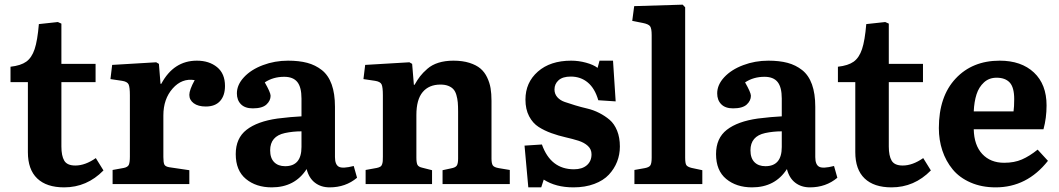

<svg xmlns="http://www.w3.org/2000/svg" viewBox="-20 -786 4523 820"><path d="M253.9 14.2Q178.7 14.2 138.9 -23.9Q99.1 -62 99.1 -136.2V-435.1H24.9V-501Q68.8 -505.9 92.3 -522.7Q115.7 -539.6 127.9 -576.2Q140.1 -612.8 146 -683.1L227.1 -691.9L242.2 -685.1V-513.2H388.2V-435.1H242.2V-160.2Q242.2 -120.6 254.4 -99.9Q266.6 -79.1 301.8 -79.1Q343.8 -79.1 389.2 -110.8L421.9 -58.1Q351.1 14.2 253.9 14.2Z M460.9 0V-60.1L508.8 -68.8Q525.9 -72.3 530.3 -82.5Q534.7 -92.8 534.7 -117.2V-378.9Q534.7 -414.1 529.1 -425.8Q523.4 -437.5 501 -440.9L451.7 -448.2L459 -508.8L647 -520L658.7 -513.2L665.5 -428.2H668.9Q721.7 -526.9 820.8 -526.9Q873 -526.9 907 -499.3Q940.9 -471.7 940.9 -418.9Q940.9 -377.9 919.9 -354.5Q898.9 -331.1 858.9 -331.1Q826.2 -331.1 807.4 -345Q788.6 -358.9 788.6 -380.9Q788.6 -401.9 811.5 -443.8Q757.3 -453.1 717.5 -408.2Q677.7 -363.3 677.7 -293V-115.2Q677.7 -91.8 681.9 -83.3Q686 -74.7 702.6 -71.8L788.6 -59.1V0Z M1140.6 14.2Q1073.7 14.2 1030.3 -21.7Q986.8 -57.6 986.8 -127.9Q986.8 -195.8 1033 -231.7Q1079.1 -267.6 1165.5 -279.8Q1224.1 -287.1 1267.6 -289.1V-365.2Q1267.6 -413.6 1249.8 -435.8Q1231.9 -458 1193.8 -458Q1146.5 -458 1110.8 -434.1Q1135.7 -390.6 1135.7 -377Q1135.7 -356 1117.9 -339.6Q1100.1 -323.2 1059.6 -323.2Q1026.4 -323.2 1009 -340.8Q991.7 -358.4 991.7 -387.2Q991.7 -423.8 1022 -456.3Q1052.2 -488.8 1102.8 -507.8Q1153.3 -526.9 1210.4 -526.9Q1257.3 -526.9 1292.2 -517.6Q1327.1 -508.3 1354.7 -486.6Q1382.3 -464.8 1396.5 -425.5Q1410.6 -386.2 1410.6 -330.1V-115.2Q1410.6 -83 1427 -74Q1443.4 -64.9 1490.7 -77.1L1504.9 -26.9Q1456.1 14.2 1387.7 14.2Q1351.1 14.2 1325.2 -5.6Q1299.3 -25.4 1289.6 -64Q1239.3 14.2 1140.6 14.2ZM1197.8 -76.2Q1267.6 -76.2 1267.6 -158.2V-225.1Q1231 -225.1 1196.8 -217.8Q1133.8 -204.1 1133.8 -144Q1133.8 -110.8 1150.9 -93.5Q1168 -76.2 1197.8 -76.2Z M1541.5 0V-60.1L1589.4 -68.8Q1598.6 -70.8 1604.2 -74.2Q1609.9 -77.6 1612.1 -85Q1614.3 -92.3 1614.7 -98.1Q1615.2 -104 1615.2 -117.2V-378.9Q1615.2 -414.1 1609.6 -425.8Q1604 -437.5 1581.5 -440.9L1532.2 -448.2L1539.6 -508.8L1728.5 -520L1740.2 -513.2L1747.6 -423.8H1750.5Q1762.7 -445.3 1774.2 -460.2Q1785.6 -475.1 1805.2 -492.2Q1824.7 -509.3 1852.8 -518.1Q1880.9 -526.9 1916.5 -526.9Q1955.6 -526.9 1984.9 -517.6Q2014.2 -508.3 2032 -493.2Q2049.8 -478 2060.5 -455.3Q2071.3 -432.6 2075.2 -409.2Q2079.1 -385.7 2079.1 -356V-108.9Q2079.1 -87.9 2084.7 -79.6Q2090.3 -71.3 2110.4 -67.9L2157.2 -60.1V0H1870.1V-59.1L1906.2 -66.9Q1925.3 -70.3 1930.9 -78.9Q1936.5 -87.4 1936.5 -108.9V-309.1Q1936.5 -332.5 1935.1 -348.6Q1933.6 -364.7 1929.2 -380.1Q1924.8 -395.5 1916.7 -404.5Q1908.7 -413.6 1894.8 -419.2Q1880.9 -424.8 1861.3 -424.8Q1812 -424.8 1785.2 -392.8Q1758.3 -360.8 1758.3 -294.9V-112.8Q1758.3 -90.8 1762.9 -82Q1767.6 -73.2 1783.2 -69.8L1825.2 -59.1V0Z M2236.3 14.2 2220.2 -164.1 2294.4 -168.9Q2332 -63 2431.2 -63Q2466.3 -63 2486.3 -80.3Q2506.3 -97.7 2506.3 -127Q2506.3 -148.4 2490.7 -162.8Q2475.1 -177.2 2450.2 -185.1Q2425.3 -192.9 2395.3 -199.7Q2365.2 -206.5 2335.2 -217.3Q2305.2 -228 2280.3 -243.9Q2255.4 -259.8 2239.7 -289.6Q2224.1 -319.3 2224.1 -360.8Q2224.1 -433.6 2277.1 -480.2Q2330.1 -526.9 2419.4 -526.9Q2451.2 -526.9 2482.7 -518.3Q2514.2 -509.8 2532.2 -496.1L2540.5 -526.9H2598.1L2609.4 -353L2535.2 -357.9Q2520.5 -408.7 2490.2 -433.8Q2460 -459 2417.5 -459Q2383.3 -459 2365.7 -443.4Q2348.1 -427.7 2348.1 -403.8Q2348.1 -384.8 2360.1 -371.1Q2372.1 -357.4 2391.8 -350.6Q2411.6 -343.8 2436.5 -336.2Q2461.4 -328.6 2487.8 -322.5Q2514.2 -316.4 2539.1 -303.7Q2564 -291 2583.7 -274.2Q2603.5 -257.3 2615.5 -228Q2627.4 -198.7 2627.4 -160.2Q2627.4 -126 2615.5 -95.5Q2603.5 -64.9 2580.3 -40Q2557.1 -15.1 2518.1 -0.5Q2479 14.2 2429.2 14.2Q2353.5 14.2 2302.2 -19L2291.5 14.2Z M2689.5 0V-60.1L2733.4 -67.9Q2752.4 -71.3 2757.8 -80.1Q2763.2 -88.9 2763.2 -112.8V-636.2Q2763.2 -664.1 2756.6 -673.6Q2750 -683.1 2725.1 -688L2680.2 -696.8L2688.5 -759.8L2895.5 -766.1L2906.2 -754.9V-112.8Q2906.2 -88.9 2911.1 -81.1Q2916 -73.2 2934.1 -68.8L2979.5 -59.1V0Z M3191.9 14.2Q3125 14.2 3081.5 -21.7Q3038.1 -57.6 3038.1 -127.9Q3038.1 -195.8 3084.2 -231.7Q3130.4 -267.6 3216.8 -279.8Q3275.4 -287.1 3318.8 -289.1V-365.2Q3318.8 -413.6 3301 -435.8Q3283.2 -458 3245.1 -458Q3197.8 -458 3162.1 -434.1Q3187 -390.6 3187 -377Q3187 -356 3169.2 -339.6Q3151.4 -323.2 3110.8 -323.2Q3077.6 -323.2 3060.3 -340.8Q3043 -358.4 3043 -387.2Q3043 -423.8 3073.2 -456.3Q3103.5 -488.8 3154.1 -507.8Q3204.6 -526.9 3261.7 -526.9Q3308.6 -526.9 3343.5 -517.6Q3378.4 -508.3 3406 -486.6Q3433.6 -464.8 3447.8 -425.5Q3461.9 -386.2 3461.9 -330.1V-115.2Q3461.9 -83 3478.3 -74Q3494.6 -64.9 3542 -77.1L3556.2 -26.9Q3507.3 14.2 3439 14.2Q3402.3 14.2 3376.5 -5.6Q3350.6 -25.4 3340.8 -64Q3290.5 14.2 3191.9 14.2ZM3249 -76.2Q3318.8 -76.2 3318.8 -158.2V-225.1Q3282.2 -225.1 3248 -217.8Q3185.1 -204.1 3185.1 -144Q3185.1 -110.8 3202.1 -93.5Q3219.2 -76.2 3249 -76.2Z M3787.6 14.2Q3712.4 14.2 3672.6 -23.9Q3632.8 -62 3632.8 -136.2V-435.1H3558.6V-501Q3602.5 -505.9 3626 -522.7Q3649.4 -539.6 3661.6 -576.2Q3673.8 -612.8 3679.7 -683.1L3760.7 -691.9L3775.9 -685.1V-513.2H3921.9V-435.1H3775.9V-160.2Q3775.9 -120.6 3788.1 -99.9Q3800.3 -79.1 3835.4 -79.1Q3877.4 -79.1 3922.9 -110.8L3955.6 -58.1Q3884.8 14.2 3787.6 14.2Z M4232.4 14.2Q4172.4 14.2 4125 -6.6Q4077.6 -27.3 4048.6 -62.7Q4019.5 -98.1 4004.6 -143.1Q3989.7 -188 3989.7 -238.8Q3989.7 -374 4061.3 -450.4Q4132.8 -526.9 4249.5 -526.9Q4341.8 -526.9 4395.8 -476.3Q4449.7 -425.8 4449.7 -335.9Q4449.7 -282.2 4436.5 -233.9H4138.7Q4140.1 -166 4175 -128.4Q4210 -90.8 4268.6 -90.8Q4312 -90.8 4344.5 -105Q4377 -119.1 4411.6 -147L4455.6 -99.1Q4366.2 14.2 4232.4 14.2ZM4138.7 -310.1H4308.6Q4311.5 -329.6 4311.5 -362.8Q4311.5 -412.6 4292.5 -433.3Q4273.4 -454.1 4236.3 -454.1Q4204.1 -454.1 4182.4 -434.1Q4160.6 -414.1 4150.6 -383.1Q4140.6 -352.1 4138.7 -310.1Z"/></svg>

Font: Literata Book
Style: Bold
Weight: 700
Designer: Latin by Veronika Burian and Jose Scaglione. Greek by Irene Vlachou. Cyrillic by Vera Evstafieva
Foundry: TypeTogether
Version: Version 2.003;PS 002.003;hotconv 1.0.88;makeotf.lib2.5.64775